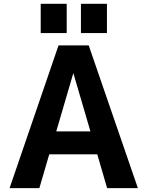

<svg xmlns="http://www.w3.org/2000/svg" viewBox="-20 -966 754 988"><path d="M233.4 -171.9 182.6 2H29.3L281.2 -732.4H436.5L689.5 2H531.2L480.5 -171.9ZM269.5 -290H445.3L357.4 -589.8ZM189.5 -795.9V-946.3H323.2V-795.9ZM396.5 -795.9V-946.3H530.3V-795.9Z"/></svg>

Font: Gen Shin Gothic Bold
Style: Bold
Weight: 700
Designer: [Source Han Sans]
Ryoko NISHIZUKA  (kana & ideographs); Paul D. Hunt (Latin, Greek & Cyrillic); Wenlong ZHANG  (bopomofo
Version: Version 1.002.20150607